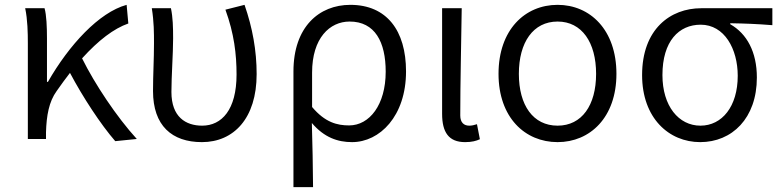

<svg xmlns="http://www.w3.org/2000/svg" viewBox="-20 -574 3223 793"><path d="M545 0C462 -91 372 -226 319 -333C387 -408 450 -456 510 -477L503 -554C389 -523 265 -388 178 -236H174V-415C174 -462 172 -512 164 -540H84C94 -493 95 -438 95 -395V0H170V-28C172 -96 182 -154 214 -198C233 -225 251 -250 269 -273C322 -173 396 -60 456 9Z M814 13C945 13 1040 -85 1040 -268C1040 -365 1023 -459 990 -554L911 -534C947 -435 957 -350 957 -266C957 -121 896 -55 815 -55C747 -55 688 -91 688 -194C688 -260 695 -352 695 -415C695 -462 694 -502 686 -540H607C616 -484 616 -438 616 -395C616 -329 612 -264 612 -198C612 -55 690 13 814 13Z M1192 199H1273C1272 101 1271 33 1268 -66C1319 -6 1375 13 1434 13C1548 13 1657 -94 1657 -279C1657 -448 1577 -554 1427 -554C1298 -554 1192 -463 1192 -279ZM1422 -56C1373 -56 1323 -68 1269 -132V-274C1269 -417 1342 -485 1424 -485C1529 -485 1573 -400 1573 -278C1573 -141 1506 -56 1422 -56Z M1901 13C1929 13 1947 8 1962 1L1950 -61C1938 -57 1928 -55 1918 -55C1896 -55 1881 -68 1881 -97C1881 -234 1885 -391 1887 -540H1806V-104C1806 -28 1833 13 1901 13Z M2283 13C2417 13 2526 -89 2526 -269C2526 -451 2417 -554 2283 -554C2148 -554 2039 -451 2039 -269C2039 -89 2148 13 2283 13ZM2283 -55C2182 -55 2123 -139 2123 -269C2123 -399 2182 -485 2283 -485C2383 -485 2442 -399 2442 -269C2442 -139 2383 -55 2283 -55Z M2872 13C3003 13 3106 -85 3106 -254C3106 -359 3065 -435 2996 -474V-478C3057 -477 3108 -475 3170 -470V-540H2876C2749 -540 2632 -454 2632 -264C2632 -86 2743 13 2872 13ZM2873 -55C2783 -55 2716 -136 2716 -264C2716 -404 2784 -472 2874 -472C2972 -472 3027 -372 3027 -261C3027 -134 2962 -55 2873 -55Z"/></svg>

Font: Genne Gothic Normal
Style: Regular
Weight: 350
Designer: Ryoko NISHIZUKA (kana & ideographs); Paul D. Hunt (Latin, Greek & Cyrillic); Wenlong ZHANG (bopomofo); Sandoll Communica
Foundry: Adobe Systems Incorporated
Version: Version 1.004;PS 1.004;hotconv 16.6.51;makeotf.lib2.5.65220